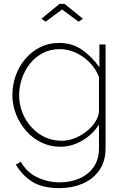

<svg xmlns="http://www.w3.org/2000/svg" viewBox="-20 -750 647 993"><path d="M292 9Q239 9 193 -13.5Q147 -36 114 -74.5Q81 -113 62.5 -160.5Q44 -208 44 -258Q44 -311 61.5 -359.5Q79 -408 111.5 -446Q144 -484 188 -506Q232 -528 286 -528Q355 -528 406.5 -491Q458 -454 494 -402V-520H526V16Q526 85 493 131.5Q460 178 405.5 200.5Q351 223 289 223Q198 223 145.5 189Q93 155 62 101L88 87Q119 142 173.5 167.5Q228 193 289 193Q345 193 391 173Q437 153 464.5 113.5Q492 74 492 16V-106Q460 -55 405.5 -23Q351 9 292 9ZM298 -22Q333 -22 366 -35Q399 -48 427 -70Q455 -92 472 -118.5Q489 -145 492 -172V-351Q476 -394 444 -426.5Q412 -459 372 -477.5Q332 -496 289 -496Q240 -496 200.5 -475Q161 -454 134 -419.5Q107 -385 93 -342.5Q79 -300 79 -258Q79 -211 95.5 -168.5Q112 -126 142.5 -92.5Q173 -59 212.5 -40.5Q252 -22 298 -22ZM194 -653 288 -730H314L409 -653L386 -638L301 -701L216 -638Z"/></svg>

Font: Raleway Thin ExtraLight
Style: Regular
Weight: 250
Version: Version 4.026